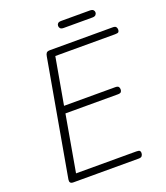

<svg xmlns="http://www.w3.org/2000/svg" viewBox="-189 -1221 1164 1348"><g transform="rotate(-20 393.0 -547.0)"><path d="M123.5 0Q106.5 0 100.5 -8Q94.5 -16 97 -31L250 -895.5Q252.5 -912 259.5 -920.2Q266.5 -928.5 287 -928.5H754.5Q773.5 -928.5 779.5 -920.2Q785.5 -912 785.5 -900.5Q785.5 -888.5 779.8 -882.8Q774 -877 754.5 -877H307L245 -527.5H627Q646 -527.5 652 -520Q658 -512.5 658 -500Q658 -488.5 652 -481.2Q646 -474 627 -474H236L162 -53H611.5Q631 -53 637 -47.8Q643 -42.5 643 -31.5Q643 -19.5 636.5 -9.8Q630 0 611.5 0ZM430.5 -1042Q412 -1042 404.8 -1049.8Q397.5 -1057.5 397.5 -1068.5Q397.5 -1079.5 404.8 -1087Q412 -1094.5 430.5 -1094.5H644Q662 -1094.5 669.5 -1087Q677 -1079.5 677 -1068.5Q677 -1058 669.2 -1050Q661.5 -1042 644 -1042Z"/></g></svg>

Font: Edu AU VIC WA NT Pre
Style: Regular
Weight: 400
Designer: Tina and Corey Anderson, Eben Sorkin, Mirko Velimirovic
Foundry: Google for Education
Version: Version 1.001